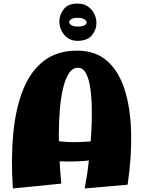

<svg xmlns="http://www.w3.org/2000/svg" viewBox="-20 -1050 803 1077"><path d="M455 7Q460 -17 467.5 -65Q475 -113 481.5 -175.5Q488 -238 492 -306Q496 -374 495 -439Q494 -504 486.5 -556Q479 -608 462 -639Q445 -670 417 -670Q387 -670 366.5 -638.5Q346 -607 333.5 -554Q321 -501 315.5 -433.5Q310 -366 310 -293Q310 -220 314 -149.5Q318 -79 324 -20L52 7Q41 -161 54.5 -302.5Q68 -444 110 -548Q152 -652 226.5 -709Q301 -766 413 -766Q515 -766 580.5 -708.5Q646 -651 679 -548Q712 -445 715.5 -308.5Q719 -172 696 -14ZM129 -162 169 -293Q231 -268 295 -259.5Q359 -251 420.5 -253Q482 -255 537 -261.5Q592 -268 637 -274L647 -193Q584 -163 498.5 -152Q413 -141 318 -145Q223 -149 129 -162ZM414 -821Q382 -821 359.5 -837Q337 -853 325 -878Q313 -903 313 -929Q313 -967 337.5 -998.5Q362 -1030 414 -1030Q449 -1030 472.5 -1014Q496 -998 508.5 -973Q521 -948 521 -920Q521 -883 495.5 -852Q470 -821 414 -821ZM416 -901Q442 -901 454 -908Q466 -915 466 -924Q466 -934 453 -942Q440 -950 416 -950Q391 -950 379.5 -942.5Q368 -935 368 -926Q368 -917 380.5 -909Q393 -901 416 -901Z"/></svg>

Font: Marhey Light
Style: Bold
Weight: 700
Version: Version 1.000